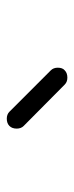

<svg xmlns="http://www.w3.org/2000/svg" viewBox="158 -858 223 580"><g transform="rotate(90 270.0 -567.5)"><path d="M192 -651Q200 -659 214 -659Q227 -659 235 -651L360 -527Q368 -519 368 -506Q368 -492 360 -484Q352 -476 338 -476Q325 -476 317 -484L192 -609Q184 -617 184 -630Q184 -644.5 192 -651Z"/></g></svg>

Font: 3270 Nerd Font Mono
Style: Regular
Weight: 400
Monospace: yes
Version: Version 3.0.1;Nerd Fonts 3.0.0